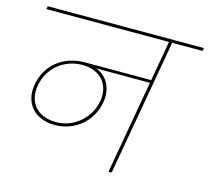

<svg xmlns="http://www.w3.org/2000/svg" viewBox="-106 -863 1071 986"><g transform="rotate(15 430.0 -370.0)"><path d="M222 -160C328 -160 415 -233 433 -336C449 -425 401 -488 336 -500L333 -496H645L648 -511H289C173 -511 87 -440 69 -334C51 -233 114 -160 222 -160ZM225 -176C125 -176 69 -241 86 -334C103 -430 183 -495 281 -495C376 -495 434 -429 416 -336C399 -247 320 -176 225 -176ZM568 0 697 -731H680L551 0ZM857 -724 860 -740H30L27 -724Z"/></g></svg>

Font: Poppins Devanagari Thin
Style: Italic
Weight: 100
Italic angle: -10°
Designer: Ninad Kale (Devanagari), Jonny Pinhorn (Latin)
Foundry: Indian Type Foundry
Version: 4.005